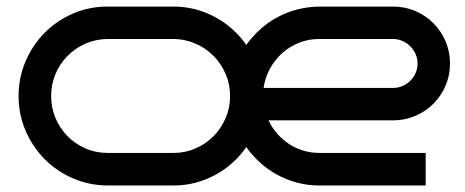

<svg xmlns="http://www.w3.org/2000/svg" viewBox="-20 -570 1429 590"><path d="M1362.8 -375Q1362.8 -338.4 1349.1 -306.6Q1335.4 -274.9 1311.8 -251.2Q1288.1 -227.5 1256.3 -213.9Q1224.6 -200.2 1188 -200.2H805.2Q815.4 -178.2 831.5 -159.7Q847.7 -141.1 867.7 -127.9Q887.7 -114.7 911.4 -107.4Q935.1 -100.1 960.9 -100.1H1288.1V0H960.9Q926.3 0 893.8 -8.5Q861.3 -17.1 832.8 -32.5Q804.2 -47.9 780 -69.6Q755.9 -91.3 736.8 -118.2Q718.3 -91.3 694.1 -69.6Q669.9 -47.9 641.4 -32.5Q612.8 -17.1 580.6 -8.5Q548.3 0 514.2 0H310.1Q253.4 -0.5 203.6 -22.2Q153.8 -43.9 116.9 -81.3Q80.1 -118.7 58.6 -168.5Q37.1 -218.3 37.1 -274.9Q37.1 -331.5 58.6 -381.6Q80.1 -431.6 116.9 -469Q153.8 -506.3 203.6 -528.1Q253.4 -549.8 310.1 -549.8H514.2Q548.3 -549.8 580.6 -541.3Q612.8 -532.7 641.4 -517.3Q669.9 -502 694.1 -480.2Q718.3 -458.5 736.8 -432.1Q755.9 -458.5 780 -480.2Q804.2 -502 832.8 -517.3Q861.3 -532.7 893.8 -541Q926.3 -549.3 960.9 -549.8H1188Q1224.6 -549.8 1256.3 -536.1Q1288.1 -522.5 1311.8 -498.8Q1335.4 -475.1 1349.1 -443.4Q1362.8 -411.6 1362.8 -375ZM687 -274.9Q687 -311 673.3 -342.8Q659.7 -374.5 636.2 -398.2Q612.8 -421.9 581.3 -435.8Q549.8 -449.7 514.2 -450.2H310.1Q273.9 -449.7 242.4 -435.8Q210.9 -421.9 187.5 -398.2Q164.1 -374.5 150.6 -342.8Q137.2 -311 137.2 -274.9Q137.2 -238.8 150.6 -207Q164.1 -175.3 187.5 -151.6Q210.9 -127.9 242.4 -114Q273.9 -100.1 310.1 -100.1H514.2Q549.8 -100.1 581.3 -114Q612.8 -127.9 636.2 -151.6Q659.7 -175.3 673.3 -207Q687 -238.8 687 -274.9ZM1188 -299.8Q1203.1 -299.8 1216.8 -305.7Q1230.5 -311.5 1240.7 -321.8Q1251 -332 1257.1 -345.7Q1263.2 -359.4 1263.2 -375Q1263.2 -390.1 1257.1 -403.8Q1251 -417.5 1240.7 -427.7Q1230.5 -438 1216.8 -444.1Q1203.1 -450.2 1188 -450.2H960.9Q927.7 -450.2 898.7 -438.5Q869.6 -426.8 846.9 -406.5Q824.2 -386.2 809.3 -358.6Q794.4 -331.1 790 -299.8Z"/></svg>

Font: Bruno Ace
Style: Regular
Weight: 400
Designer: Astigmatic (AOETI)
Foundry: Astigmatic (AOETI)
Version: Version 1.000